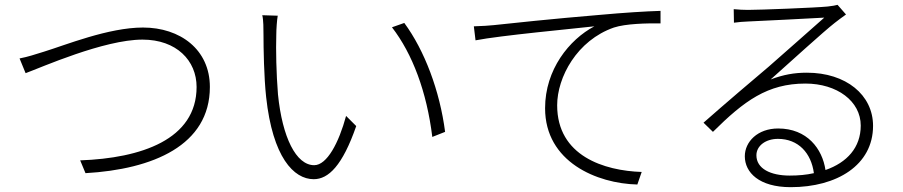

<svg xmlns="http://www.w3.org/2000/svg" viewBox="-20 -748 3739 795"><path d="M61 -506 86 -445C149 -468 410 -584 570 -584C711 -584 794 -497 794 -388C794 -170 564 -93 312 -84L334 -31C613 -47 849 -146 849 -388C849 -543 726 -634 572 -634C429 -634 250 -561 162 -534C123 -522 97 -513 61 -506Z M1066 -685C1071 -666 1071 -626 1071 -605C1071 -549 1073 -428 1082 -346C1109 -97 1196 -6 1279 -6C1340 -6 1398 -62 1455 -226L1413 -268C1383 -157 1334 -64 1281 -64C1206 -64 1149 -179 1131 -357C1124 -443 1122 -543 1124 -603C1124 -628 1127 -667 1130 -683ZM1603 -635C1688 -525 1747 -368 1770 -181L1823 -202C1801 -372 1738 -539 1654 -653Z M1942 -639 1949 -581C2051 -601 2354 -629 2441 -639C2337 -584 2237 -460 2237 -300C2237 -77 2452 12 2619 16L2637 -36C2482 -41 2287 -102 2287 -312C2287 -428 2369 -581 2522 -634C2571 -650 2657 -652 2715 -651V-703C2652 -701 2569 -696 2459 -686C2278 -671 2078 -650 2025 -644C2005 -642 1979 -640 1942 -639Z M2893 -240 2932 -202C3061 -330 3158 -402 3315 -402C3446 -402 3544 -329 3544 -228C3544 -137 3487 -75 3398 -44C3385 -132 3322 -216 3202 -216C3117 -216 3064 -161 3064 -101C3064 -34 3123 27 3254 27C3445 27 3595 -64 3595 -227C3595 -355 3483 -447 3321 -447C3269 -447 3224 -439 3171 -419C3253 -492 3391 -618 3436 -653C3448 -663 3468 -677 3483 -688L3448 -728C3438 -725 3430 -724 3407 -721C3358 -716 3126 -707 3077 -707C3061 -707 3037 -708 3018 -710L3019 -654C3039 -657 3057 -658 3077 -659C3127 -661 3341 -672 3393 -675C3344 -631 3216 -519 3163 -472C3106 -424 2979 -316 2893 -240ZM3112 -105C3112 -144 3150 -173 3201 -173C3286 -173 3339 -114 3350 -31C3319 -24 3286 -21 3250 -21C3170 -21 3112 -50 3112 -105Z"/></svg>

Font: GenEiGothic-pro-Light
Style: Regular
Weight: 300
Designer: Ryoko NISHIZUKA (kana & ideographs); Paul D. Hunt (Latin, Greek & Cyrillic); Wenlong ZHANG (bopomofo); Sandoll Communica
Foundry: Adobe Systems Incorporated; o_tamon
Version: Version 1.000.140830